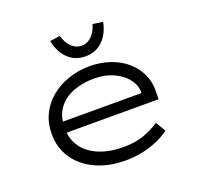

<svg xmlns="http://www.w3.org/2000/svg" viewBox="-130 -884 1070 1036"><g transform="rotate(-20 405.0 -366.5)"><path d="M421 10Q325 10 250.5 -24.5Q176 -59 135 -120Q94 -181 94 -259Q94 -322 118.5 -372.5Q143 -423 186.5 -459Q230 -495 288 -515Q346 -535 410 -535Q473 -535 527 -516.5Q581 -498 620.5 -464Q660 -430 681.5 -384Q703 -338 701 -282L700 -240H159L148 -303H643L625 -293V-317Q622 -355 594 -388.5Q566 -422 519 -443Q472 -464 410 -464Q344 -464 289.5 -443Q235 -422 203 -378.5Q171 -335 171 -264Q171 -203 203 -157.5Q235 -112 295 -87Q355 -62 435 -62Q502 -62 551.5 -79.5Q601 -97 643 -125L677 -68Q648 -46 608.5 -28.5Q569 -11 522 -0.5Q475 10 421 10ZM410 -592Q351 -592 311 -630.5Q271 -669 258 -735L316 -743Q328 -701 353 -677Q378 -653 410 -653Q442 -653 467 -677Q492 -701 504 -743L562 -735Q549 -669 509 -630.5Q469 -592 410 -592Z"/></g></svg>

Font: Lexend Peta Light
Style: Regular
Weight: 300
Version: Version 1.007